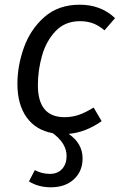

<svg xmlns="http://www.w3.org/2000/svg" viewBox="-20 -558 511 816"><path d="M141 -196Q141 -60 254 -60Q287 -60 315.5 -70Q344 -80 378 -101L412 -43Q343 5 272 11Q331 52 331 115Q331 170 294 204Q257 238 196 238Q143 238 103 213L128 165Q158 181 192 181Q225 181 244 160Q263 139 263 105Q263 51 204 8Q132 -5 93 -59.5Q54 -114 54 -202Q54 -278 81.5 -355.5Q109 -433 168.5 -485.5Q228 -538 319 -538Q409 -538 469 -481L424 -429Q401 -449 376 -458.5Q351 -468 320 -468Q256 -468 216 -425.5Q176 -383 158.5 -321Q141 -259 141 -196Z"/></svg>

Font: Fira Sans Book
Style: Italic
Weight: 350
Italic angle: -8°
Designer: bBox Type GmbH & Carrois Corporate GbR & Edenspiekermann AG
Foundry: bBox Type GmbH & Carrois Corporate GbR & Edenspiekermann AG
Version: Version 4.301